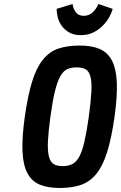

<svg xmlns="http://www.w3.org/2000/svg" viewBox="-20 -924 601 954"><path d="M103.1 -343.7Q88.9 -240.9 91.7 -172.6Q94.6 -104.3 116.2 -63.6Q137.9 -23 177.6 -6.5Q217.3 10 276.7 10Q338.1 10 382.9 -5.6Q427.7 -21.3 459.6 -61.2Q491.4 -101.1 512.8 -169.8Q534.1 -238.4 549.1 -343.7Q563.4 -446.6 560.4 -514.9Q557.3 -583.1 535.9 -623.6Q514.6 -664 474.9 -680.9Q435.1 -697.7 375.7 -697.7Q313.6 -697.7 269 -682.2Q224.4 -666.7 192.6 -626.8Q160.7 -586.9 139.6 -518.6Q118.4 -450.3 103.1 -343.7ZM230.3 -343Q241 -421.3 252.8 -469.8Q264.6 -518.3 279.4 -544.7Q294.1 -571.1 313.7 -580.1Q333.3 -589.1 360.6 -589.1Q388.1 -589.1 405 -580Q421.9 -570.9 429.2 -544.1Q436.6 -517.3 434.1 -469.1Q431.7 -421 421 -342.3Q410.3 -267.9 399.5 -220.4Q388.7 -173 374.1 -146Q359.4 -119 339.5 -108.8Q319.6 -98.6 292 -98.6Q264 -98.6 247.1 -108.6Q230.3 -118.7 223.1 -146.2Q216 -173.7 218.1 -221.1Q220.3 -268.6 230.3 -343ZM382 -749.3Q416.4 -749.3 443.4 -762.6Q470.3 -775.9 490 -795.7Q509.7 -815.6 522.4 -838.1Q535 -860.7 539.9 -880L468.7 -904.1Q459 -880.1 440.6 -862.8Q422.3 -845.4 396.1 -845.4Q370.3 -845.4 357 -862.8Q343.7 -880.1 340.6 -904.1L261.4 -880Q261.3 -860.7 267.1 -837.8Q272.9 -814.9 286.9 -795.4Q301 -775.9 324.1 -762.6Q347.3 -749.3 382 -749.3Z"/></svg>

Font: Secuela ExtLt
Style: Italic
Weight: 200
Italic angle: -8°
Designer: Fernando Haro
Foundry: deFharo
Version: Version 1.704